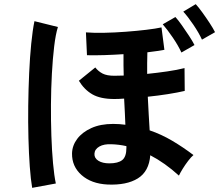

<svg xmlns="http://www.w3.org/2000/svg" viewBox="-20 -881 1056 925"><path d="M498 8Q420 4 373 -37.5Q326 -79 327 -142Q328 -180 352 -212Q376 -244 420 -264Q464 -284 525 -284Q540 -284 555 -283Q570 -282 584 -280Q583 -307 581.5 -338Q580 -369 578 -406Q565 -405 553 -404.5Q541 -404 531 -404Q464 -404 425 -426.5Q386 -449 360 -492L439 -556Q454 -537 474.5 -526.5Q495 -516 531 -516Q540 -516 551.5 -516.5Q563 -517 576 -517Q575 -540 575 -566Q575 -592 575 -620Q529 -617 483 -615.5Q437 -614 399 -615L394 -725Q431 -722 481.5 -723Q532 -724 585.5 -728Q639 -732 685 -737.5Q731 -743 758 -749L772 -641Q756 -638 735.5 -635Q715 -632 690 -629Q689 -601 689 -575.5Q689 -550 689 -525Q738 -530 786 -537Q834 -544 869 -553L870 -443Q836 -435 788.5 -427.5Q741 -420 692 -415Q694 -369 696.5 -329Q699 -289 701 -253Q757 -234 809.5 -203Q862 -172 912 -134Q901 -125 886.5 -106Q872 -87 860 -67.5Q848 -48 842 -35Q775 -96 704 -133Q698 -55 644 -21.5Q590 12 498 8ZM135 24Q128 -16 123.5 -78Q119 -140 117 -215.5Q115 -291 116 -371.5Q117 -452 120.5 -529Q124 -606 130.5 -671Q137 -736 146 -779L259 -751Q248 -716 241 -657.5Q234 -599 230 -526.5Q226 -454 225.5 -377Q225 -300 227.5 -227Q230 -154 235.5 -94Q241 -34 249 3ZM507 -94Q549 -94 569 -110Q589 -126 589 -169V-177Q553 -185 518 -186Q481 -188 458.5 -175Q436 -162 435 -140Q434 -119 454 -106.5Q474 -94 507 -94ZM854 -628Q839 -661 812.5 -700Q786 -739 764 -764L825 -799Q838 -785 856 -759.5Q874 -734 891 -708Q908 -682 917 -664ZM953 -690Q938 -723 911.5 -762Q885 -801 863 -825L923 -861Q936 -847 954.5 -821.5Q973 -796 990 -770Q1007 -744 1016 -726Z"/></svg>

Font: Zen Kaku Gothic New
Style: Bold
Weight: 700
Designer: Yoshimichi Ohira
Foundry: Positype
Version: Version 1.002